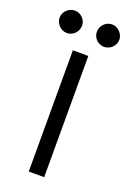

<svg xmlns="http://www.w3.org/2000/svg" viewBox="-165 -698 507 747"><g transform="rotate(20 88.0 -325.0)"><path d="M-36 -604C-36 -579 -14 -557 11 -557C36 -557 57 -579 57 -604C57 -629 36 -650 11 -650C-14 -650 -36 -629 -36 -604ZM119 -602C119 -577 140 -556 165 -556C190 -556 212 -577 212 -602C212 -627 190 -649 165 -649C140 -649 119 -627 119 -602ZM120 -502H56V0H120Z"/></g></svg>

Font: LilGrotesk
Style: Regular
Weight: 400
Designer: Bastien Sozeau
Foundry: NBR — Bastien Sozeau
Version: Version 2.001